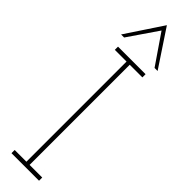

<svg xmlns="http://www.w3.org/2000/svg" viewBox="-321 -912 892 892"><g transform="rotate(45 125.5 -465.5)"><path d="M216 0V-21H133V-679H216V-700H35V-679H112V-21H35V0ZM25 -750Q50 -786 75 -823Q100 -860 125 -896Q150 -860 175 -823Q200 -786 225 -750H245Q215 -795 185 -840.5Q155 -886 125 -931Q95 -886 65 -840.5Q35 -795 5 -750Z"/></g></svg>

Font: Josefin Slab ExtraLight
Style: Regular
Weight: 250
Designer: Santiago Orozco
Foundry: Typemade
Version: Version 2.000